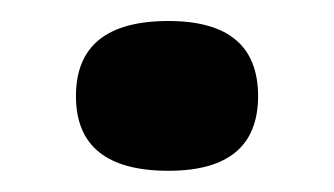

<svg xmlns="http://www.w3.org/2000/svg" viewBox="-20 -151 315 181"><path d="M138.8 10Q51.6 10 51.6 -60.4Q51.6 -131.2 138.8 -131.2Q223.3 -131.2 223.3 -60.4Q223.3 10 138.8 10Z"/></svg>

Font: Ojuju ExtraLight
Style: Regular
Weight: 200
Designer: Chisaokwu Joboson, Mirko Velimirovic
Foundry: Udi Foundry
Version: Version 1.000